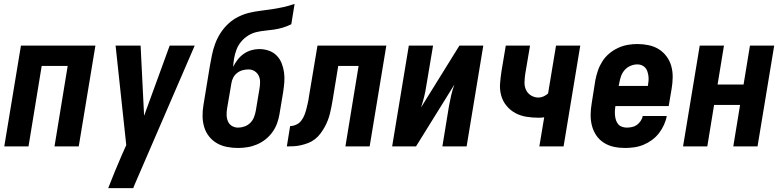

<svg xmlns="http://www.w3.org/2000/svg" viewBox="-20 -755 4040 990"><path d="M2 0 88 -520H472L386 0H261L329 -415H195L127 0Z M667 215H538Q554 173 571.5 131Q589 89 607 47L631 -7L576 -520H705L723 -158L855 -520H984L675 195Z M1207 8Q1178 8 1150 2.5Q1122 -3 1098.5 -16.5Q1075 -30 1058 -51.5Q1041 -73 1033 -99.5Q1025 -126 1024.5 -155Q1024 -184 1029 -213L1062 -414Q1067 -443 1073 -472Q1079 -501 1089.5 -529.5Q1100 -558 1117 -584.5Q1134 -611 1157 -632.5Q1180 -654 1208 -668Q1236 -682 1265 -689Q1294 -696 1323.5 -699.5Q1353 -703 1382.5 -707.5Q1412 -712 1441.5 -718.5Q1471 -725 1499 -735L1482 -630Q1460 -619 1438 -612.5Q1416 -606 1393 -602.5Q1370 -599 1347.5 -597Q1325 -595 1302 -589.5Q1279 -584 1258.5 -571Q1238 -558 1222.5 -539Q1207 -520 1199 -498Q1191 -476 1187 -454Q1185 -443 1184 -432Q1183 -421 1182 -410Q1192 -430 1205.5 -447.5Q1219 -465 1237 -477.5Q1255 -490 1275.5 -496Q1296 -502 1317 -502Q1342 -502 1365.5 -494Q1389 -486 1406 -469Q1423 -452 1432 -429.5Q1441 -407 1444.5 -382Q1448 -357 1446 -331.5Q1444 -306 1440 -280L1421 -166Q1417 -142 1408.5 -118.5Q1400 -95 1384.5 -73.5Q1369 -52 1348.5 -36Q1328 -20 1304.5 -10Q1281 0 1256 4Q1231 8 1207 8ZM1208 -97Q1224 -97 1241 -103Q1258 -109 1270.5 -121.5Q1283 -134 1289.5 -150.5Q1296 -167 1299 -184L1318 -298Q1321 -315 1321 -332.5Q1321 -350 1314 -364.5Q1307 -379 1293 -388Q1279 -397 1261 -397Q1246 -397 1231 -393Q1216 -389 1203 -379Q1190 -369 1182.5 -354.5Q1175 -340 1173 -325L1151 -196Q1148 -179 1148.5 -161.5Q1149 -144 1155.5 -129Q1162 -114 1176 -105.5Q1190 -97 1208 -97Z M1459 0 1476 -105Q1491 -105 1507 -112Q1523 -119 1533.5 -133Q1544 -147 1550 -162.5Q1556 -178 1560 -194Q1564 -210 1567.5 -225.5Q1571 -241 1573 -257L1617 -520H1972L1886 0H1761L1829 -415H1724L1696 -244Q1693 -226 1689.5 -207.5Q1686 -189 1681.5 -170.5Q1677 -152 1670 -134Q1663 -116 1653.5 -99Q1644 -82 1632 -66Q1620 -50 1604 -37.5Q1588 -25 1570 -18Q1552 -11 1533 -6.5Q1514 -2 1495.5 -1Q1477 0 1459 0Z M2002 0 2088 -520H2213L2178 -312Q2174 -284 2167 -256Q2160 -228 2151 -201L2349 -520H2472L2386 0H2261L2295 -208Q2300 -236 2306.5 -264Q2313 -292 2323 -319L2125 0Z M2761 0 2786 -150Q2778 -149 2771 -148.5Q2764 -148 2757 -148Q2725 -148 2694 -153Q2663 -158 2636.5 -172.5Q2610 -187 2591 -210.5Q2572 -234 2564 -263.5Q2556 -293 2558.5 -325Q2561 -357 2566 -389L2588 -520H2713L2688 -372Q2685 -351 2684.5 -330Q2684 -309 2692.5 -291Q2701 -273 2718.5 -262.5Q2736 -252 2757 -252Q2770 -252 2783 -258Q2796 -264 2806 -273L2847 -520H2972L2886 0Z M3203 8Q3173 8 3145 2Q3117 -4 3093.5 -19Q3070 -34 3054.5 -57Q3039 -80 3032 -107.5Q3025 -135 3025.5 -164.5Q3026 -194 3031 -223L3050 -343Q3055 -368 3063.5 -392.5Q3072 -417 3086.5 -439.5Q3101 -462 3122 -479.5Q3143 -497 3167 -508Q3191 -519 3216 -523.5Q3241 -528 3266 -528Q3296 -528 3324.5 -522Q3353 -516 3376.5 -501.5Q3400 -487 3417 -464Q3434 -441 3441.5 -413.5Q3449 -386 3448.5 -356Q3448 -326 3443 -297L3428 -208H3153V-206Q3151 -194 3150.5 -181.5Q3150 -169 3151.5 -156.5Q3153 -144 3157 -133Q3161 -122 3168.5 -113.5Q3176 -105 3188 -101Q3200 -97 3212 -97Q3225 -97 3239 -100Q3253 -103 3264 -111Q3275 -119 3283.5 -131.5Q3292 -144 3294 -157H3418Q3414 -134 3403.5 -111Q3393 -88 3377.5 -68Q3362 -48 3341.5 -33Q3321 -18 3298 -8.5Q3275 1 3250.5 4.5Q3226 8 3203 8ZM3170 -312H3320L3321 -314Q3323 -326 3324 -338.5Q3325 -351 3323.5 -362.5Q3322 -374 3318.5 -385.5Q3315 -397 3307.5 -405.5Q3300 -414 3289.5 -418.5Q3279 -423 3266 -423Q3249 -423 3231 -415.5Q3213 -408 3200.5 -393.5Q3188 -379 3182 -361.5Q3176 -344 3173 -326Z M3502 0 3588 -520H3713L3680 -319H3814L3847 -520H3972L3886 0H3761L3796 -214H3662L3627 0Z"/></svg>

Font: Iosevka Extrabold Oblique
Style: Regular
Weight: 800
Italic angle: -9°
Monospace: yes
Designer: Belleve Invis
Foundry: Belleve Invis
Version: Version 32.5.0; ttfautohint (v1.8.4)